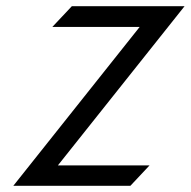

<svg xmlns="http://www.w3.org/2000/svg" viewBox="-20 -600 616 620"><path d="M23 0H401L463 -66H167L576 -580H212L149 -513H431Z"/></svg>

Font: Charger Sport
Style: NrwObl
Weight: 400
Designer: Jasper
Foundry: Cannot Into Space Fonts
Version: Version 1.1